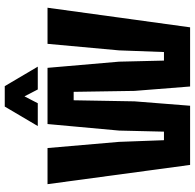

<svg xmlns="http://www.w3.org/2000/svg" viewBox="-26 -794 820 808"><g transform="rotate(-90 384.0 -390.0)"><path d="M94 0 13 -600H165L191 -299L198 -110H234L238.5 -299L266 -600H502.5L528.5 -299L533 -110H569L576 -299L603.5 -600H755.5L673 0H424L405.5 -234L401.5 -490H366L361.5 -234L343 0ZM257.5 -641 339.5 -780H425.5L507.5 -641H411.5L382.5 -697L353.5 -641Z"/></g></svg>

Font: Big Shoulders Display Thin Black
Style: Regular
Weight: 900
Version: Version 2.002